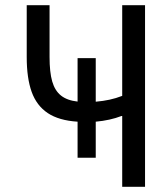

<svg xmlns="http://www.w3.org/2000/svg" viewBox="-20 -720 640 740"><path d="M451 -273H448.5Q404.5 -256 349 -251V-112H279V-251Q207 -255.5 164 -284.2Q121 -313 102 -366Q83 -419 83 -500V-700H171V-500Q171 -442 181.2 -406.2Q191.5 -370.5 215 -351.8Q238.5 -333 279 -328.5V-496H349V-328Q378 -330.5 402.2 -335.8Q426.5 -341 451 -350.5V-700H539V0H451Z"/></svg>

Font: JuliaMono
Style: Regular
Weight: 400
Monospace: yes
Designer: cormullion
Foundry: corm
Version: Version 0.055; ttfautohint (v1.8.4)